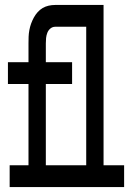

<svg xmlns="http://www.w3.org/2000/svg" viewBox="-20 -755 540 775"><path d="M328 -88V-647H203Q192 -647 183.5 -640Q175 -633 171 -622.5Q167 -612 166 -601.5Q165 -591 165 -580V-504H271V-416H165V-88ZM19 0V-88H95V-416H12V-504H95V-580Q95 -594 95.5 -607Q96 -620 98.5 -633.5Q101 -647 105.5 -659.5Q110 -672 116.5 -684Q123 -696 132 -706Q141 -716 152 -722.5Q163 -729 176 -732Q189 -735 203 -735H398V-88H481V0Z"/></svg>

Font: Iosevka Slab Semibold
Style: Regular
Weight: 600
Monospace: yes
Designer: Belleve Invis
Foundry: Belleve Invis
Version: Version 11.1.1; ttfautohint (v1.8.3)